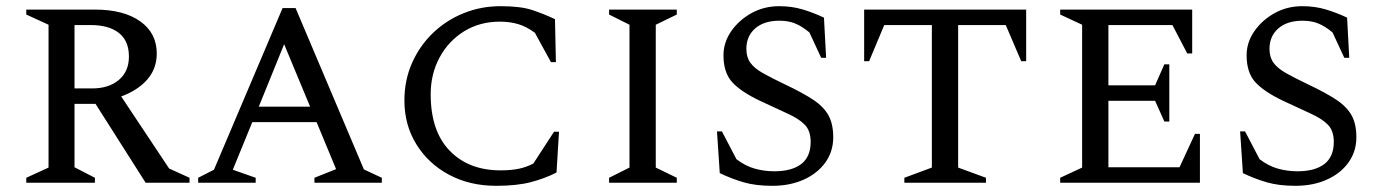

<svg xmlns="http://www.w3.org/2000/svg" viewBox="-20 -591 4462 621"><path d="M65 0V-16L137 -49V-511L65 -544V-560H287Q380 -560 433.5 -522Q487 -484 487 -418Q487 -369 456.5 -334Q426 -299 372 -279L527 -46L593 -16V0H451L289 -255H221V-50L287 -16V0ZM273 -510H221V-305H278Q332 -305 364.5 -332.5Q397 -360 397 -408Q397 -459 364.5 -484.5Q332 -510 273 -510Z M621 0V-16L672 -42L894 -565H936L1157 -43L1215 -16V0H997V-16L1067 -44L1004 -196H796L733 -42L807 -16V0ZM817 -246H983L899 -448Z M1585 10Q1499 10 1432 -26Q1365 -62 1326.5 -124.5Q1288 -187 1288 -266Q1288 -332 1313 -388Q1338 -444 1381 -485Q1424 -526 1480 -548.5Q1536 -571 1599 -571Q1664 -571 1701.5 -558.5Q1739 -546 1775 -529L1778 -390H1762L1710 -485Q1683 -505 1656 -513Q1629 -521 1597 -521Q1532 -521 1481.5 -490Q1431 -459 1402 -405.5Q1373 -352 1373 -286Q1373 -167 1434.5 -103.5Q1496 -40 1599 -40Q1632 -40 1657 -45Q1682 -50 1705 -62L1772 -165H1788L1780 -33Q1743 -14 1697.5 -2Q1652 10 1585 10Z M1950 0V-16L2016 -49V-511L1950 -544V-560H2169V-544L2101 -511V-49L2169 -16V0Z M2478 10Q2425 10 2386.5 -1Q2348 -12 2308 -31L2299 -166H2315L2362 -76Q2391 -54 2421.5 -45.5Q2452 -37 2484 -37Q2541 -37 2571.5 -60.5Q2602 -84 2602 -132Q2602 -168 2583 -187.5Q2564 -207 2527.5 -223.5Q2491 -240 2438 -265Q2375 -295 2347.5 -326Q2320 -357 2320 -412Q2320 -454 2345 -490Q2370 -526 2410.5 -548.5Q2451 -571 2500 -571Q2541 -571 2576 -560.5Q2611 -550 2645 -534L2652 -404H2636L2598 -486Q2574 -506 2552 -515Q2530 -524 2501 -524Q2451 -524 2422.5 -499Q2394 -474 2394 -433Q2394 -406 2407 -388Q2420 -370 2447.5 -354.5Q2475 -339 2519 -318Q2576 -291 2610 -268.5Q2644 -246 2659.5 -218Q2675 -190 2675 -147Q2675 -101 2649.5 -65.5Q2624 -30 2579.5 -10Q2535 10 2478 10Z M2905 0V-16L2994 -49V-510H2840L2791 -393H2775V-560H3299V-393H3283L3233 -510H3079V-49L3169 -16V0Z M3409 0V-16L3480 -49V-511L3409 -544V-560H3836V-418H3820L3772 -510H3565V-315H3716L3746 -383H3762V-198H3746L3716 -265H3565V-50H3795L3845 -158H3861V0Z M4170 10Q4117 10 4078.5 -1Q4040 -12 4000 -31L3991 -166H4007L4054 -76Q4083 -54 4113.5 -45.5Q4144 -37 4176 -37Q4233 -37 4263.5 -60.5Q4294 -84 4294 -132Q4294 -168 4275 -187.5Q4256 -207 4219.5 -223.5Q4183 -240 4130 -265Q4067 -295 4039.5 -326Q4012 -357 4012 -412Q4012 -454 4037 -490Q4062 -526 4102.5 -548.5Q4143 -571 4192 -571Q4233 -571 4268 -560.5Q4303 -550 4337 -534L4344 -404H4328L4290 -486Q4266 -506 4244 -515Q4222 -524 4193 -524Q4143 -524 4114.5 -499Q4086 -474 4086 -433Q4086 -406 4099 -388Q4112 -370 4139.5 -354.5Q4167 -339 4211 -318Q4268 -291 4302 -268.5Q4336 -246 4351.5 -218Q4367 -190 4367 -147Q4367 -101 4341.5 -65.5Q4316 -30 4271.5 -10Q4227 10 4170 10Z"/></svg>

Font: Spectral SC
Style: Regular
Weight: 400
Designer: Jean-Baptiste Levee
Foundry: Production Type
Version: Version 2.001